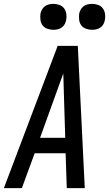

<svg xmlns="http://www.w3.org/2000/svg" viewBox="-35 -972 564 992"><path d="M-15 0 263 -735H367L403 0H310L304 -180H144L78 0ZM302 -260 295 -490Q294 -516 293.5 -541.5Q293 -567 292 -592Q283 -567 273.5 -541.5Q264 -516 255 -490L172 -260ZM441 -818Q425 -818 409.5 -823.5Q394 -829 385 -841Q376 -853 374 -869Q372 -885 374 -901Q376 -912 382 -922.5Q388 -933 397.5 -940Q407 -947 418.5 -949.5Q430 -952 441 -952Q457 -952 472 -946.5Q487 -941 496 -929Q505 -917 507.5 -901Q510 -885 507 -869Q505 -858 499.5 -847.5Q494 -837 484 -830Q474 -823 463 -820.5Q452 -818 441 -818ZM241 -818Q225 -818 209.5 -823.5Q194 -829 185 -841Q176 -853 174 -869Q172 -885 174 -901Q176 -912 182 -922.5Q188 -933 197.5 -940Q207 -947 218.5 -949.5Q230 -952 241 -952Q257 -952 272 -946.5Q287 -941 296 -929Q305 -917 307.5 -901Q310 -885 307 -869Q305 -858 299.5 -847.5Q294 -837 284 -830Q274 -823 263 -820.5Q252 -818 241 -818Z"/></svg>

Font: Iosevka SS18 Medium
Style: Italic
Weight: 500
Italic angle: -9°
Monospace: yes
Designer: Belleve Invis
Foundry: Belleve Invis
Version: Version 25.1.1; ttfautohint (v1.8.4)